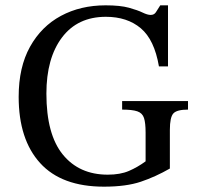

<svg xmlns="http://www.w3.org/2000/svg" viewBox="-20 -689 760 720"><path d="M370 11Q211 11 130.5 -77.5Q50 -166 50 -326Q50 -437 92.5 -513.5Q135 -590 208.5 -629.5Q282 -669 376 -669Q431 -669 463.5 -660Q496 -651 514.5 -642Q533 -633 545 -633Q558 -633 564.5 -643Q571 -653 581 -669H610V-440H576Q559 -540 508 -583Q457 -626 377 -626Q271 -626 212.5 -548.5Q154 -471 154 -338Q154 -185 215.5 -109.5Q277 -34 384 -34Q431 -34 463.5 -48Q496 -62 526 -84V-192Q526 -228 520 -246.5Q514 -265 495 -271.5Q476 -278 438 -278V-310H685V-278Q643 -278 630 -263.5Q617 -249 617 -202V-57Q563 -26 508 -7.5Q453 11 370 11Z"/></svg>

Font: STIX Two Text
Style: Regular
Weight: 400
Designer: Ross Mills, John Hudson & Paul Hanslow, Tiro Typeworks Ltd; with prior portions MicroPress Inc., and Coen Hoffman.
Foundry: Tiro Typeworks Ltd
Version: Version 2.13 b171